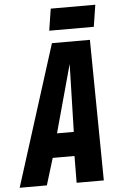

<svg xmlns="http://www.w3.org/2000/svg" viewBox="-96 -917 590 957"><g transform="rotate(-5 199.0 -438.0)"><path d="M-37 0 186 -704H376L384 0H248L249 -134H140L99 0ZM172 -254H256L265 -593ZM178 -767 195 -876H418L401 -767Z"/></g></svg>

Font: Georama Condensed
Style: Bold Italic
Weight: 700
Width: 3
Italic angle: -9°
Designer: Jean-Baptiste Levee
Foundry: Production Type
Version: Version 1.000